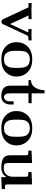

<svg xmlns="http://www.w3.org/2000/svg" viewBox="1064 -1738 681 2848"><g transform="rotate(90 1404.0 -314.5)"><path d="M25.9 -397V-443.8Q35.6 -443.8 79.8 -442.4Q124 -440.9 140.1 -440.9Q214.4 -440.9 264.2 -443.8V-397H210L336.9 -124L453.1 -374Q458 -383.8 458 -386.2Q458 -397 414.1 -397Q412.1 -397 410.2 -397V-443.8Q473.1 -440.9 501 -440.9Q542 -440.9 580.1 -443.8V-397Q536.1 -397 523.7 -392.6Q511.2 -388.2 505.9 -376L339.8 -20Q328.6 3.9 302.7 3.9Q276.9 3.9 265.1 -21L89.8 -397Z M606 -217.8Q606 -320.8 673.3 -387Q740.7 -453.1 860.8 -453.1Q980 -453.1 1047.9 -387Q1115.7 -320.8 1115.7 -217.8Q1115.7 -120.6 1048.8 -57.4Q981.9 5.9 860.8 5.9Q739.7 5.9 672.9 -57.4Q606 -120.6 606 -217.8ZM733.9 -229Q733.9 -199.2 734.4 -183.6Q734.9 -168 738.3 -140.4Q741.7 -112.8 749.8 -97.9Q757.8 -83 771.2 -65.9Q784.7 -48.8 807.1 -41.5Q829.6 -34.2 860.6 -34.2Q891.6 -34.2 914.1 -41.5Q936.5 -48.8 950.2 -65.9Q963.9 -83 971.7 -97.9Q979.5 -112.8 983.2 -140.4Q986.8 -168 987.3 -183.6Q987.8 -199.2 987.8 -229Q987.8 -332 966.8 -366.2Q934.6 -417 860.8 -417Q780.8 -417 750.5 -358.9Q733.9 -325.2 733.9 -229Z M1169.4 -397V-433.1Q1239.3 -435.1 1278.3 -494.6Q1317.4 -554.2 1318.4 -634.8H1365.2V-443.8H1511.2V-397H1365.2V-121.1Q1365.2 -34.2 1423.3 -34.2Q1447.3 -34.2 1465.3 -56.6Q1483.4 -79.1 1483.4 -126V-176.8H1530.3V-124Q1530.3 -67.9 1497.8 -31Q1465.3 5.9 1409.7 5.9Q1251.5 5.9 1251.5 -123V-397Z M1627.4 -217.8Q1627.4 -320.8 1694.8 -387Q1762.2 -453.1 1882.3 -453.1Q2001.5 -453.1 2069.3 -387Q2137.2 -320.8 2137.2 -217.8Q2137.2 -120.6 2070.3 -57.4Q2003.4 5.9 1882.3 5.9Q1761.2 5.9 1694.3 -57.4Q1627.4 -120.6 1627.4 -217.8ZM1755.4 -229Q1755.4 -199.2 1755.9 -183.6Q1756.3 -168 1759.8 -140.4Q1763.2 -112.8 1771.2 -97.9Q1779.3 -83 1792.7 -65.9Q1806.2 -48.8 1828.6 -41.5Q1851.1 -34.2 1882.1 -34.2Q1913.1 -34.2 1935.5 -41.5Q1958 -48.8 1971.7 -65.9Q1985.4 -83 1993.2 -97.9Q2001 -112.8 2004.6 -140.4Q2008.3 -168 2008.8 -183.6Q2009.3 -199.2 2009.3 -229Q2009.3 -332 1988.3 -366.2Q1956.1 -417 1882.3 -417Q1802.2 -417 1772 -358.9Q1755.4 -325.2 1755.4 -229Z M2214.8 -395V-441.9L2397.9 -450.2V-108.9Q2397.9 -63 2410.9 -46.4Q2423.8 -29.8 2478 -29.8Q2533.2 -29.8 2567.6 -66.9Q2602.1 -104 2602.1 -165V-356Q2602.1 -383.8 2591.6 -389.4Q2581.1 -395 2532.7 -395V-441.9L2715.8 -450.2V-85.9Q2715.8 -58.1 2726.3 -52.5Q2736.8 -46.9 2785.2 -46.9V0L2607.9 5.9V-71.8Q2562.5 5.9 2464.8 5.9Q2464.4 5.9 2463.9 5.9Q2378.9 5.9 2331.3 -21.5Q2283.7 -48.8 2283.7 -123V-356Q2283.7 -383.8 2273.2 -389.4Q2262.7 -395 2214.8 -395Z"/></g></svg>

Font: CMU Serif
Style: Bold
Weight: 700
Version: Version 0.7.0